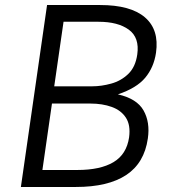

<svg xmlns="http://www.w3.org/2000/svg" viewBox="-20 -743 677 763"><path d="M63 0 167 -723H378Q499 -723 556 -674Q613 -625 600 -533.5Q591.5 -475.5 557.2 -434.2Q523 -393 448.5 -368Q524 -351 550.5 -304Q577 -257 567.5 -192.5Q553.5 -95 481.5 -47.5Q409.5 0 282 0ZM195.5 -400H346.5Q383 -400 422 -410.8Q461 -421.5 489.8 -449.2Q518.5 -477 525.5 -526.5Q535 -593.5 492 -625Q449 -656.5 371.5 -656.5H232.5ZM148.5 -67.5H288Q378.5 -67.5 430.8 -98.5Q483 -129.5 493 -197Q499.5 -245.5 480.5 -275Q461.5 -304.5 424.2 -318Q387 -331.5 339 -331.5H186.5Z"/></svg>

Font: Public Sans Light
Style: Italic
Weight: 300
Italic angle: -8°
Designer: The Public Sans project authors (U.S. Web Design System). Libre Franklin designed by Pablo Impallari and Rodrigo Fuenzal
Version: Version 1.007; ttfautohint (v1.8.1) -l 8 -r 50 -G 200 -x 14 